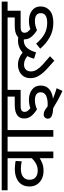

<svg xmlns="http://www.w3.org/2000/svg" viewBox="750 -1412 772 2313"><g transform="rotate(-90 1136.5 -256.0)"><path d="M571 -551H467V0H387V-165Q361 -147 323.5 -132.5Q286 -118 233 -118Q179 -118 137 -139Q95 -160 70.5 -197.5Q46 -235 46 -286Q46 -372 103.5 -418Q161 -464 255 -464Q268 -464 287.5 -462.5Q307 -461 325.5 -459Q344 -457 354 -454L349 -381Q330 -385 306 -388Q282 -391 259 -391Q197 -391 162 -364Q127 -337 127 -287Q127 -236 158.5 -212Q190 -188 235 -188Q287 -188 324.5 -210.5Q362 -233 387 -260V-551H0V-622H571Z M726 -551V0H645V-551H556V-622H829V-551Z M1086 -222Q1057 -222 1028 -215Q999 -208 976 -197Q929 -225 897 -263Q865 -301 865 -352Q865 -380 875 -400Q885 -420 902 -433Q925 -450 956 -457.5Q987 -465 1036 -465H1129V-551H815V-622H1320V-551H1210V-394H1026Q995 -394 982 -391Q969 -388 960 -381Q945 -369 945 -347Q945 -323 959 -306.5Q973 -290 989 -277Q1035 -294 1090 -294Q1164 -294 1213 -256.5Q1262 -219 1262 -154Q1262 -89 1220.5 -51.5Q1179 -14 1104 -4Q1133 8 1164.5 19Q1196 30 1230 40L1197 110Q1140 84 1088 55.5Q1036 27 991 -1Q932 -4 897.5 -18.5Q863 -33 863 -65Q863 -87 876.5 -101.5Q890 -116 916 -116Q936 -116 957.5 -105.5Q979 -95 1009 -70Q1023 -68 1034 -68Q1104 -68 1142.5 -88.5Q1181 -109 1181 -153Q1181 -186 1156.5 -204Q1132 -222 1086 -222Z M1510 -426Q1554 -426 1590.5 -411.5Q1627 -397 1660 -370Q1720 -426 1808 -426Q1827 -426 1844 -423Q1849 -429 1855 -433Q1878 -450 1909 -457.5Q1940 -465 1989 -465H2082V-551H1306V-622H2273V-551H2163V-394H1979Q1948 -394 1935 -391Q1922 -388 1913 -381Q1898 -369 1898 -347Q1898 -323 1912 -306.5Q1926 -290 1942 -277Q1988 -294 2043 -294Q2117 -294 2166 -256.5Q2215 -219 2215 -154Q2215 -87 2166 -43.5Q2117 0 2018 0Q1920 0 1842.5 -44Q1765 -88 1706 -158L1767 -207Q1824 -139 1883.5 -106.5Q1943 -74 2018 -74Q2134 -74 2134 -152Q2134 -187 2109.5 -204.5Q2085 -222 2039 -222Q2010 -222 1981 -215Q1952 -208 1929 -197Q1882 -225 1850 -263Q1818 -301 1818 -352Q1818 -354 1818 -355Q1810 -356 1802 -356Q1777 -356 1751.5 -344Q1726 -332 1703 -300.5Q1680 -269 1662 -208L1585 -232Q1597 -278 1617 -313Q1594 -331 1569.5 -342Q1545 -353 1515 -353Q1475 -353 1453.5 -330Q1432 -307 1432 -271Q1432 -233 1453.5 -198.5Q1475 -164 1516 -126.5Q1557 -89 1615 -40L1561 12Q1503 -38 1455 -83.5Q1407 -129 1379 -175.5Q1351 -222 1351 -275Q1351 -328 1375.5 -361.5Q1400 -395 1436.5 -410.5Q1473 -426 1510 -426Z"/></g></svg>

Font: Go Noto Kurrent-Regular
Style: Regular
Weight: 400
Designer: Monotype Design Team
Foundry: Monotype Imaging Inc.
Version: Version 2.012; ttfautohint (v1.8.4.7-5d5b)